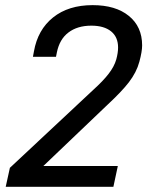

<svg xmlns="http://www.w3.org/2000/svg" viewBox="-20 -720 568 740"><path d="M18.1 -73.2 339.8 -374Q377 -407.7 397.9 -434.6Q420.4 -463.4 428.2 -491.2Q435.1 -516.6 435.1 -537.1Q435.1 -577.1 408.2 -599.1Q380.9 -621.1 332 -621.1Q278.3 -621.1 243.7 -594.7Q209.5 -568.8 199.2 -518.1L195.8 -501H106.9L110.8 -522Q125.5 -605.5 184.6 -652.8Q243.7 -700.2 336.9 -700.2Q425.8 -700.2 476.6 -658.7Q527.8 -617.2 527.8 -544.9Q527.8 -521.5 517.1 -481.9Q506.3 -441.4 476.6 -402.8Q449.2 -367.2 394 -315.9L147 -80.1H434.1L417 0H2Z"/></svg>

Font: D-DIN Exp
Style: DINExp-Italic
Weight: 400
Width: 7
Italic angle: -12°
Designer: Charles Nix
Foundry: Datto Inc.
Version: Version 1.00